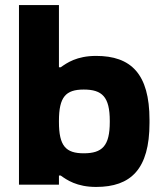

<svg xmlns="http://www.w3.org/2000/svg" viewBox="-20 -730 648 759"><path d="M571 -244V-256C571 -439 497 -509 360 -509C283 -509 244 -481 220 -464H213V-710H55V0H213V-36H220C244 -19 283 9 360 9C497 9 571 -61 571 -244ZM213 -248V-252C213 -347 240 -376 311 -376C384 -376 414 -347 414 -252V-248C414 -153 384 -124 311 -124C240 -124 213 -153 213 -248Z"/></svg>

Font: LT Wave Alt Black
Style: Regular
Weight: 900
Designer: Daniel Lyons
Version: Version 2.5 (Glyphs App)